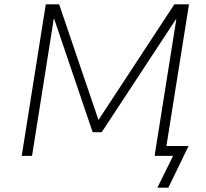

<svg xmlns="http://www.w3.org/2000/svg" viewBox="-20 -725 956 893"><path d="M712 148 785 0H699L800 -635H798L453 -110H411L232 -637H230L129 0H81L193 -705H255L438 -167L791 -705H859L754 -46H857L763 148Z"/></svg>

Font: Nunito Sans 7pt ExtraLight
Style: Italic
Weight: 250
Italic angle: -9°
Designer: Vernon Adams
Foundry: Vernon Adams
Version: Version 3.101;gftools[0.9.27]